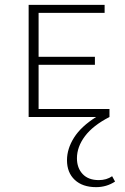

<svg xmlns="http://www.w3.org/2000/svg" viewBox="-20 -482 516 791"><path d="M454 266Q419 289 376 289Q320 289 288 259Q256 229 256 178Q256 131 285 85Q314 39 376 0H98V-462H411V-429H139V-248H371V-215H139V-33H431V0Q363 35 330 79Q297 123 297 170Q297 210 320.5 235Q344 260 387 260Q419 260 442 244Z"/></svg>

Font: Ysabeau SC Light
Style: Regular
Weight: 300
Designer: Christian Thalmann (Catharsis Fonts)
Version: Version 0.003